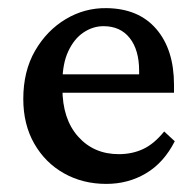

<svg xmlns="http://www.w3.org/2000/svg" viewBox="-20 -451 487 479"><path d="M245.1 7.8Q186.5 7.8 139.6 -18.6Q92.8 -44.9 65.4 -92.8Q38.1 -140.6 38.1 -204.1Q38.1 -273.4 67.4 -324.2Q96.7 -375 144 -403.3Q191.4 -431.6 246.1 -430.7Q326.2 -429.7 370.1 -378.4Q414.1 -327.1 414.1 -239.3V-219.7H119.1V-265.6H339.8L327.1 -249V-274.4Q327.1 -326.2 303.7 -356Q280.3 -385.7 238.3 -385.7Q211.9 -385.7 188.5 -370.1Q165 -354.5 150.4 -323.2Q135.7 -292 135.7 -245.1V-230.5Q135.7 -154.3 174.8 -110.4Q213.9 -66.4 276.4 -66.4Q309.6 -66.4 336.9 -79.1Q364.3 -91.8 389.6 -123L416 -98.6Q388.7 -44.9 344.2 -18.6Q299.8 7.8 245.1 7.8Z"/></svg>

Font: Crimson Pro ExtraLight Medium
Style: Regular
Weight: 500
Version: Version 1.002